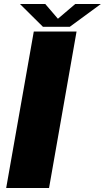

<svg xmlns="http://www.w3.org/2000/svg" viewBox="-20 -943 526 963"><path d="M11 0 149.5 -785H364L226 0ZM195.5 -808.5 80 -923H207L270.5 -849L357.5 -923H486L330 -808.5Z"/></svg>

Font: Anybody ExtraExpanded ExtraBold
Style: Italic
Weight: 800
Width: 8
Italic angle: -10°
Designer: Tyler Finck
Foundry: Etcetera Type Company
Version: Version 1.010; ttfautohint (v1.8.3) -l 8 -r 50 -G 200 -x 14 